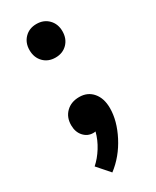

<svg xmlns="http://www.w3.org/2000/svg" viewBox="-177 -541 633 778"><g transform="rotate(-30 139.0 -151.5)"><path d="M62 -411Q62 -445 83.5 -467Q105 -489 139 -489Q173 -489 194.5 -467Q216 -445 216 -411Q216 -376 194.5 -354Q173 -332 139 -332Q105 -332 83.5 -354Q62 -376 62 -411ZM227 -45Q227 14 193.5 79Q160 144 105 186L55 129Q80 107 100 75Q120 43 129 8Q125 9 118 9Q92 9 74 -11Q56 -31 56 -63Q56 -100 79.5 -123Q103 -146 141 -146Q180 -146 203.5 -118.5Q227 -91 227 -45Z"/></g></svg>

Font: Sarabun SemiBold
Style: Regular
Weight: 600
Designer: Suppakit Chalermlarp | Katatrad Co.,Ltd.
Foundry: Cadson Demak Co.,Ltd.
Version: Version 1.000; ttfautohint (v1.6)